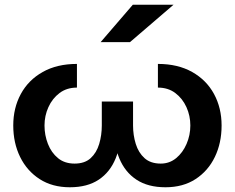

<svg xmlns="http://www.w3.org/2000/svg" viewBox="-20 -779 992 811"><path d="M679 12Q605 12 556.5 -20Q508 -52 484 -110Q460 -168 460 -247V-350H542V-249Q542 -208 553.5 -171Q565 -134 590.5 -111Q616 -88 659 -88Q696 -88 724 -111Q752 -134 768 -171Q784 -208 784 -249Q784 -290 767.5 -326.5Q751 -363 720.5 -386Q690 -409 647 -409V-509Q731 -509 791.5 -475Q852 -441 884 -382Q916 -323 916 -249Q916 -175 887.5 -116Q859 -57 806 -22.5Q753 12 679 12ZM275 12Q201 12 147.5 -22.5Q94 -57 65 -116Q36 -175 36 -249Q36 -323 68 -382Q100 -441 160.5 -475Q221 -509 305 -509V-409Q262 -409 231.5 -386Q201 -363 184.5 -326.5Q168 -290 168 -249Q168 -208 182.5 -171Q197 -134 225 -111Q253 -88 295 -88Q338 -88 363 -111Q388 -134 399 -171Q410 -208 410 -249V-350H492V-247Q492 -168 468.5 -110Q445 -52 397 -20Q349 12 275 12ZM405 -601 541 -759H713L529 -601Z"/></svg>

Font: Syne
Style: Bold
Weight: 700
Designer: Lucas Descroix
Foundry: Bonjour Monde
Version: Version 2.200